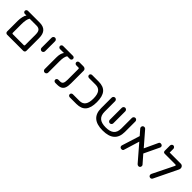

<svg xmlns="http://www.w3.org/2000/svg" viewBox="325 -2112 3512 3512"><g transform="rotate(45 2081.5 -356.0)"><path d="M596.7 -368.2V-39.1Q596.7 -21.5 585 -10.3Q573.2 1 555.7 1H136.7Q121.1 1 108.9 -11.2Q96.7 -23.4 96.7 -39.1V-317.4Q96.7 -368.2 108.4 -419.9Q120.1 -471.7 140.6 -497.1H101.6Q84 -497.1 71.3 -508.3Q58.6 -519.5 58.6 -537.1Q58.6 -554.7 71.3 -565.9Q84 -577.1 101.6 -577.1H402.3Q500 -577.1 548.3 -525.4Q596.7 -473.6 596.7 -368.2ZM402.3 -497.1H223.6Q187.5 -446.3 187.5 -317.4V-98.6Q187.5 -79.1 207 -79.1H486.3Q505.9 -79.1 505.9 -98.6V-368.2Q505.9 -439.5 480.5 -468.3Q455.1 -497.1 402.3 -497.1Z M752.9 -276.4V-535.2Q752.9 -553.7 766.1 -567.4Q779.3 -581.1 797.9 -581.1Q816.4 -581.1 830.1 -567.4Q843.8 -553.7 843.8 -535.2V-276.4Q843.8 -257.8 830.6 -244.1Q817.4 -230.5 798.8 -230.5Q780.3 -230.5 766.6 -244.1Q752.9 -257.8 752.9 -276.4Z M1304.7 -537.1Q1304.7 -519.5 1293 -508.3Q1281.2 -497.1 1263.7 -497.1H1194.3Q1160.2 -446.3 1160.2 -336.9V-39.1Q1160.2 -20.5 1146.5 -7.3Q1132.8 5.9 1114.3 5.9Q1095.7 5.9 1082.5 -7.3Q1069.3 -20.5 1069.3 -39.1V-340.8Q1069.3 -446.3 1110.4 -497.1H1007.8Q992.2 -497.1 980 -509.3Q967.8 -521.5 967.8 -537.1Q967.8 -553.7 980 -565.4Q992.2 -577.1 1007.8 -577.1H1263.7Q1281.2 -577.1 1293 -565.9Q1304.7 -554.7 1304.7 -537.1Z M1341.8 -39.1Q1341.8 -56.6 1354.5 -67.9Q1367.2 -79.1 1384.8 -79.1H1429.7Q1469.7 -79.1 1486.8 -106Q1503.9 -132.8 1503.9 -198.2V-477.5Q1503.9 -497.1 1484.4 -497.1H1431.6Q1414.1 -497.1 1401.4 -508.3Q1388.7 -519.5 1388.7 -537.1Q1388.7 -554.7 1401.4 -565.9Q1414.1 -577.1 1431.6 -577.1H1535.2Q1560.5 -577.1 1577.6 -562Q1594.7 -546.9 1594.7 -524.4V-198.2Q1594.7 -123 1579.1 -82Q1563.5 -38.1 1527.3 -18.6Q1491.2 1 1429.7 1H1384.8Q1367.2 1 1354.5 -10.3Q1341.8 -21.5 1341.8 -39.1Z M2172.9 -288.1Q2172.9 -139.6 2113.8 -69.3Q2054.7 1 1929.7 1H1760.7Q1743.2 1 1730.5 -10.3Q1717.8 -21.5 1717.8 -39.1Q1717.8 -56.6 1730.5 -67.9Q1743.2 -79.1 1760.7 -79.1H1929.7Q2006.8 -79.1 2044.4 -130.4Q2082 -181.6 2082 -288.1Q2082 -394.5 2044.4 -445.8Q2006.8 -497.1 1929.7 -497.1H1760.7Q1743.2 -497.1 1730.5 -508.3Q1717.8 -519.5 1717.8 -537.1Q1717.8 -554.7 1730.5 -565.9Q1743.2 -577.1 1760.7 -577.1H1929.7Q2054.7 -577.1 2113.8 -506.8Q2172.9 -436.5 2172.9 -288.1Z M2919.9 -536.1V-263.7Q2919.9 5.9 2612.3 5.9Q2304.7 5.9 2304.7 -263.7V-536.1Q2304.7 -554.7 2317.9 -568.4Q2331.1 -582 2349.6 -582Q2368.2 -582 2381.8 -568.4Q2395.5 -554.7 2395.5 -536.1V-263.7Q2395.5 -167 2448.2 -120.6Q2501 -74.2 2612.3 -74.2Q2723.6 -74.2 2776.4 -120.6Q2829.1 -167 2829.1 -263.7V-536.1Q2829.1 -554.7 2842.8 -568.4Q2856.4 -582 2875 -582Q2893.6 -582 2906.7 -568.4Q2919.9 -554.7 2919.9 -536.1ZM2567.4 -226.6V-536.1Q2567.4 -554.7 2580.6 -568.4Q2593.8 -582 2612.3 -582Q2630.9 -582 2644.5 -568.4Q2658.2 -554.7 2658.2 -536.1V-226.6Q2658.2 -208 2645 -194.3Q2631.8 -180.7 2613.3 -180.7Q2594.7 -180.7 2581.1 -194.3Q2567.4 -208 2567.4 -226.6Z M3581.1 -41Q3581.1 -18.6 3564.5 -4.9Q3552.7 3.9 3539.1 3.9Q3517.6 3.9 3501 -12.7L3231.4 -325.2L3139.6 -25.4Q3132.8 3.9 3097.7 3.9Q3077.1 3.9 3064.9 -8.3Q3052.7 -20.5 3052.7 -38.1Q3052.7 -47.9 3055.7 -54.7L3165 -402.3L3073.2 -507.8Q3063.5 -518.6 3063.5 -537.1Q3063.5 -556.6 3077.1 -570.3Q3090.8 -581.1 3107.4 -581.1Q3129.9 -581.1 3142.6 -565.4L3376 -295.9L3496.1 -554.7Q3505.9 -580.1 3535.2 -580.1Q3543.9 -580.1 3556.6 -575.2Q3581.1 -563.5 3581.1 -538.1Q3581.1 -525.4 3575.2 -514.6L3436.5 -223.6L3571.3 -69.3Q3581.1 -59.6 3581.1 -41Z M3799.8 -42Q3799.8 -50.8 3804.7 -63.5L4006.8 -473.6Q4009.8 -479.5 4009.8 -484.4Q4009.8 -497.1 3993.2 -497.1H3723.6Q3700.2 -497.1 3689.5 -506.8Q3678.7 -516.6 3678.7 -540V-671.9Q3678.7 -690.4 3691.4 -704.1Q3704.1 -717.8 3721.7 -717.8Q3738.3 -717.8 3752 -704.1Q3765.6 -690.4 3765.6 -671.9V-577.1H4055.7Q4080.1 -577.1 4096.7 -559.1Q4113.3 -541 4113.3 -515.6Q4113.3 -494.1 4103.5 -475.6L3883.8 -22.5Q3877.9 -10.7 3867.2 -3.9Q3856.4 2.9 3843.8 2.9Q3834 2.9 3824.2 -2Q3812.5 -7.8 3806.2 -19Q3799.8 -30.3 3799.8 -42Z"/></g></svg>

Font: KTXP_ComRound
Style: Medium
Weight: 500
Version: Version 1.01;May 16, 2022;FontCreator 13.0.0.2683 64-bit